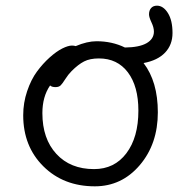

<svg xmlns="http://www.w3.org/2000/svg" viewBox="-20 -638 645 670"><path d="M311 12.2Q201.7 12.2 131.3 -57.6Q61 -127.4 61 -235.8Q61 -279.3 74.7 -319.8Q88.4 -360.4 108.9 -388.2Q129.4 -416 153.1 -437.3Q176.8 -458.5 197.3 -468.8Q217.8 -479 231 -479Q238.3 -479 244.1 -477.1Q284.2 -494.1 316.9 -494.1Q371.1 -494.1 416 -472.2Q465.8 -472.7 491.5 -487.3Q517.1 -502 517.1 -527.8Q517.1 -542 508.5 -560.1Q500 -578.1 500 -587.9Q500 -601.6 507.3 -609.9Q514.6 -618.2 527.8 -618.2Q549.8 -618.2 565.9 -592.5Q582 -566.9 582 -522.9Q582 -481.9 556.2 -454.6Q530.3 -427.2 481 -418Q530.8 -353 530.8 -246.1Q530.8 -135.7 467.8 -61.8Q404.8 12.2 311 12.2ZM127.9 -243.2Q127.9 -153.8 176.8 -100.8Q225.6 -47.9 308.1 -47.9Q379.4 -47.9 421.1 -103.3Q462.9 -158.7 462.9 -252Q462.9 -336.9 426.3 -385.5Q389.6 -434.1 325.2 -434.1Q293.9 -434.1 273.4 -423.6Q252.9 -413.1 230 -390.1Q217.8 -377.9 208 -362.3Q198.2 -346.7 191.9 -340.3Q185.5 -334 173.8 -334Q160.6 -334 154.8 -339.8Q127.9 -300.8 127.9 -243.2Z"/></svg>

Font: Shantell Sans Normal
Style: Regular
Weight: 300
Designer: Stephen Nixon, Anya Danilova, Shantell Martin
Foundry: Arrow Type
Version: Version 1.006;[559af2be0]